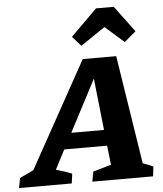

<svg xmlns="http://www.w3.org/2000/svg" viewBox="-122 -971 871 1023"><g transform="rotate(-5 313.5 -459.0)"><path d="M606 -74Q620 -69 634.5 -63.5Q649 -58 661 -52L655 0H330L340 -53L437 -81L425 -184H196L142 -80Q164 -74 185.5 -67Q207 -60 227 -52L220 0H-62L-52 -53L22 -88L336 -655H515ZM241 -269H416L386 -546ZM525 -918 629 -778 567 -726 466 -815 335 -726 289 -778 430 -918Z"/></g></svg>

Font: Piazzolla SC
Style: Bold Italic
Weight: 700
Italic angle: -11.3°
Designer: Juan Pablo del Peral
Foundry: Huerta Tipografica
Version: Version 1.330